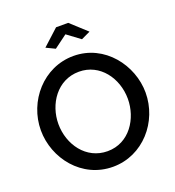

<svg xmlns="http://www.w3.org/2000/svg" viewBox="-160 -1042 1073 1174"><g transform="rotate(-20 376.0 -455.5)"><path d="M234 -821 292 -793 377 -856 462 -793 521 -821 417 -916H338ZM35 -355C35 -173 172 5 375 5C571 5 716 -165 716 -354C716 -532 580 -715 377 -715C181 -715 35 -544 35 -355ZM376 -96C237 -96 149 -221 149 -355C149 -483 233 -613 376 -613C512 -613 601 -490 601 -355C601 -228 519 -96 376 -96Z"/></g></svg>

Font: FIGSv2-sans-serif SemiBold
Style: Regular
Weight: 600
Designer: Matt McInerney, Pablo Impallari, Rodrigo Fuenzalida,Mirko Velimirovic
Foundry: Matt McInerney, Pablo Impallari, Rodrigo Fuenzalida
Version: Version 4.021;hotconv 1.0.109;makeotfexe 2.5.65596